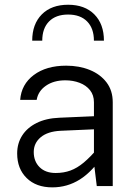

<svg xmlns="http://www.w3.org/2000/svg" viewBox="-20 -788 585 813"><path d="M268.4 -767.9Q197.7 -767.9 157 -727Q116.4 -686 116.4 -615.7H158.9Q158.9 -667.9 187.7 -697.2Q216.5 -726.4 268.4 -726.4Q320.2 -726.4 348.9 -697.2Q377.7 -667.9 377.7 -615.7H420.1Q420.1 -686 379.6 -727Q339.1 -767.9 268.4 -767.9ZM457.4 -354.8Q457.4 -404.5 431.2 -439Q405 -473.5 360.4 -491.7Q315.7 -509.9 260.2 -509.9Q176 -509.9 123.2 -470.5Q70.4 -431 65.4 -365H135.3Q141.4 -402.1 174.5 -425Q207.6 -447.9 256.6 -447.9Q289.4 -447.9 317.1 -437.3Q344.7 -426.8 361.3 -406Q377.8 -385.1 377.8 -354.8V-97.6L389.8 0H457.4ZM420.8 -135.7 394.8 -161.1Q362.7 -123.1 334.7 -99.7Q306.7 -76.3 278.3 -65.9Q250 -55.5 215.9 -55.5Q172.5 -55.5 147.7 -80.1Q122.9 -104.7 122.9 -144.2Q122.9 -182 152.2 -206.7Q181.6 -231.5 236.4 -234.2L413 -242V-297.4L231.5 -289.5Q175 -287.2 135 -267.2Q95.1 -247.3 73.9 -214.1Q52.7 -180.8 52.7 -138.1Q52.7 -73.6 92.9 -34.1Q133.1 5.4 201.6 5.4Q264.8 5.4 318.1 -28Q371.3 -61.4 420.8 -135.7Z"/></svg>

Font: Estedad VF
Style: Regular
Weight: 100
Designer: Amin Abedi
Version: Version 7.3